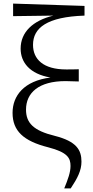

<svg xmlns="http://www.w3.org/2000/svg" viewBox="-20 -827 517 1070"><path d="M338 223H374C412 166 434 123 434 74C434 9 407 -39 285 -70C166 -99 125 -142 125 -216C125 -310 196 -375 345 -375C362 -375 392 -374 419 -373V-441C397 -440 365 -440 349 -440C221 -440 164 -497 164 -577C164 -672 242 -733 451 -740V-794L53 -807V-737L277 -740C163 -712 95 -648 95 -556C95 -480 145 -415 261 -395C113 -376 50 -293 50 -198C50 -98 110 -41 249 -6C357 22 373 54 373 98C373 133 359 172 338 223Z"/></svg>

Font: Source Han Serif KR
Style: Regular
Weight: 400
Designer: Ryoko NISHIZUKA 西塚涼子 (kana & ideographs); Frank Grießhammer (Latin, Greek & Cyrillic); Wenlong ZHANG 张文龙 (bopomofo); San
Foundry: Adobe
Version: Version 2.001;hotconv 1.1.0;makeotfexe 2.6.0